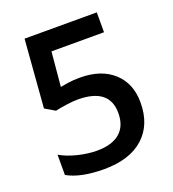

<svg xmlns="http://www.w3.org/2000/svg" viewBox="-132 -815 835 927"><g transform="rotate(-20 285.5 -352.0)"><path d="M286.1 -445.8Q394 -445.8 457 -388.7Q520 -331.5 520 -232.9Q520 -118.7 448.5 -54.4Q377 9.8 245.1 9.8Q125.5 9.8 57.1 -28.8V-132.8Q96.7 -110.4 147.9 -98.1Q199.2 -85.9 243.2 -85.9Q320.8 -85.9 361.3 -120.6Q401.9 -155.3 401.9 -222.2Q401.9 -350.1 238.8 -350.1Q215.8 -350.1 182.1 -345.5Q148.4 -340.8 123 -335L71.8 -365.2L99.1 -713.9H470.2V-611.8H200.2L184.1 -435.1Q201.2 -438 225.8 -441.9Q250.5 -445.8 286.1 -445.8Z"/></g></svg>

Font: Open Sans Semibold
Style: Regular
Weight: 600
Foundry: Ascender Corporation
Version: Version 1.10; ttfautohint (v1.5.65-e2d9)